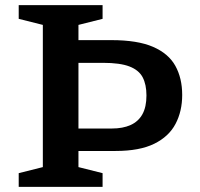

<svg xmlns="http://www.w3.org/2000/svg" viewBox="-20 -724 775 744"><path d="M547.5 -354Q547.5 -396.5 532.8 -424.5Q518 -452.5 481.5 -466.5Q445 -480.5 379.5 -480.5H227L212.5 -568.5H412Q513 -568.5 573 -542.5Q633 -516.5 659.5 -468.8Q686 -421 686 -356Q686 -293 660.2 -244Q634.5 -195 577.8 -167Q521 -139 428 -139H209.5L227 -226H413.5Q456 -226 486 -239.5Q516 -253 531.8 -281.2Q547.5 -309.5 547.5 -354ZM377.5 -53V0H52.5V-53L146 -76.5V-627.5L52.5 -651V-704H377.5V-651L284 -627.5V-76.5Z"/></svg>

Font: Newsreader 7pt Medium
Style: Regular
Weight: 500
Designer: Hugues Gentile
Foundry: Production Type
Version: Version 1.003